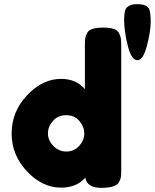

<svg xmlns="http://www.w3.org/2000/svg" viewBox="-20 -906 746 925"><path d="M578 -811Q578 -859 592 -871Q609 -886 637 -886Q665 -886 679 -880Q693 -874 699 -862Q706 -843 706 -799.5Q706 -756 688 -686Q670 -616 641.5 -616Q613 -616 595.5 -686Q578 -756 578 -811ZM564 -685V-88Q564 -65 562.5 -53.5Q561 -42 553 -28Q538 -1 468.5 -1Q399 -1 391 -50Q349 -2 274 -2Q184 -2 110 -80.5Q36 -159 36 -263.5Q36 -368 110.5 -447Q185 -526 274 -526Q348 -526 389 -476V-686Q389 -709 390.5 -720.5Q392 -732 399.5 -746.5Q407 -761 426 -767Q445 -773 476.5 -773Q508 -773 527 -767Q546 -761 553.5 -746Q561 -731 562.5 -719.5Q564 -708 564 -685ZM237 -203Q263 -176 300 -176Q337 -176 361.5 -203Q386 -230 386 -262.5Q386 -295 362.5 -323Q339 -351 299 -351Q259 -351 235 -323.5Q211 -296 211 -263Q211 -230 237 -203Z"/></svg>

Font: Fredoka One
Style: Regular
Weight: 400
Version: Version 1.001;April 7, 2020;FontCreator 12.0.0.2522 64-bit